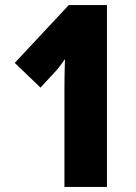

<svg xmlns="http://www.w3.org/2000/svg" viewBox="-20 -734 535 754"><path d="M233 0V-376Q233 -426 235 -502Q220 -479 201 -457L139 -390L38 -487L250 -714H400V0Z"/></svg>

Font: Noto Sans Arabic CondBlack
Style: Regular
Weight: 900
Width: 3
Designer: Nadine Chahine
Foundry: Monotype Imaging Inc.
Version: Version 1.001